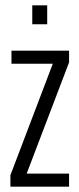

<svg xmlns="http://www.w3.org/2000/svg" viewBox="-20 -700 298 720"><path d="M19 0V-43L178 -461H23V-510H239V-466L80 -49H239V0ZM101 -609V-680H157V-609Z"/></svg>

Font: Saira UltraCondensed
Style: Regular
Weight: 400
Width: 1
Designer: Hector Gatti with collaboration of the Omnibus-Type team
Foundry: Omnibus-Type
Version: Version 1.101